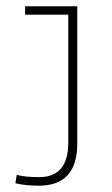

<svg xmlns="http://www.w3.org/2000/svg" viewBox="-20 -585 360 615"><path d="M29.3 2 33.7 -24.9Q59.6 -17.6 105.5 -17.6Q198.7 -17.6 198.7 -128.4V-538.1H60.5V-564.9H227.5V-126.5Q227.5 -57.1 196.5 -23.7Q165.5 9.8 104 9.8Q62.5 9.8 29.3 2Z"/></svg>

Font: Heebo Thin
Style: Regular
Weight: 250
Designer: Oded Ezer
Foundry: Meir Sadan
Version: Version 2.001; ttfautohint (v1.5.14-ce02) -l 8 -r 50 -G 200 